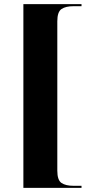

<svg xmlns="http://www.w3.org/2000/svg" viewBox="-20 -780 449 928"><path d="M93 128V-760H374V-750H334Q298 -750 277.5 -736.5Q257 -723 257 -677V45Q257 91 277.5 104.5Q298 118 334 118H374V128Z"/></svg>

Font: Noto Serif Display SemiCondensed ExtraBold
Style: Regular
Weight: 800
Width: 4
Designer: Monotype Design Team
Foundry: Monotype Imaging Inc.
Version: Version 2.009